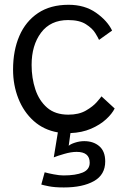

<svg xmlns="http://www.w3.org/2000/svg" viewBox="-20 -568 553 823"><path d="M253.5 235.5Q214.5 235.5 189.5 230.5Q164.5 225.5 157 223L171.5 170.5Q185 174.5 209.8 179.2Q234.5 184 252 184Q304.5 184 334.5 171.5Q364.5 159 364.5 129.5Q364.5 83 308.5 83Q285 83 255 91.8Q225 100.5 210.5 106.5L228 -0.5Q167.5 -11 124.5 -49.5Q81.5 -88 58.8 -145.5Q36 -203 36 -269.5Q36 -351.5 63 -414Q90 -476.5 143 -512Q196 -547.5 274 -547.5Q343 -547.5 391.5 -513.5Q440 -479.5 460.5 -437L404.5 -397Q401 -405.5 388.5 -426Q376 -446.5 348.2 -464.2Q320.5 -482 272 -482Q196.5 -482 156 -428Q115.5 -374 115.5 -289.5Q115.5 -233.5 131.5 -185Q147.5 -136.5 182 -106.5Q216.5 -76.5 273 -76.5Q318 -76.5 348.2 -94Q378.5 -111.5 395.2 -130.8Q412 -150 415 -155L471.5 -103Q460.5 -80.5 434.8 -56.8Q409 -33 370.2 -16.2Q331.5 0.5 282 2.5L274.5 57Q281.5 50 301.2 43.5Q321 37 341 37Q380.5 37 405.8 58.8Q431 80.5 431 124Q431 181 382.8 208.2Q334.5 235.5 253.5 235.5Z"/></svg>

Font: Grandstander Light
Style: Regular
Weight: 300
Designer: Tyler Finck
Foundry: Etcetera Type Co
Version: Version 1.200; ttfautohint (v1.8.3)